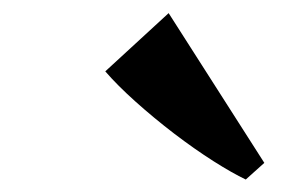

<svg xmlns="http://www.w3.org/2000/svg" viewBox="-20 -868 462 300"><path d="M364 -587.5Q343 -597.5 313.5 -616.2Q284 -635 252.2 -659.2Q220.5 -683.5 192 -709Q163.5 -734.5 144.5 -756.5L243.5 -847.5L393 -613.5Z"/></svg>

Font: Merriweather 96pt Black
Style: Italic
Weight: 900
Italic angle: -7.8°
Version: Version 2.101